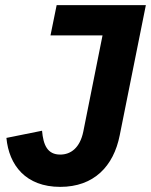

<svg xmlns="http://www.w3.org/2000/svg" viewBox="-20 -718 589 749"><path d="M201 -698 177 -580H380L305 -205C292 -141 256 -115 215 -115C165 -115 149 -152 144 -208L5 -180C15 -74 80 11 215 11C346 11 423 -69 447 -190L549 -698Z"/></svg>

Font: Braiins Sans
Style: Bold Italic
Weight: 700
Italic angle: -11.31°
Designer: Mike Abbink, Paul van der Laan, Pieter van Rosmalen, Jiri Chlebus, Lubos Buracinsky
Foundry: Bold Monday, Sudetype
Version: Version 1.000;hotconv 1.0.109;makeotfexe 2.5.65596